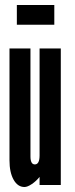

<svg xmlns="http://www.w3.org/2000/svg" viewBox="-20 -741 300 769"><path d="M78 8Q90 8 107.5 -3.8Q125 -15.5 138.5 -32.5V0H223.5V-547H138.5V-118.5Q138.5 -82.5 119.5 -82.5Q102 -82.5 102 -114.5V-547H18V-99Q18 -50.5 34.5 -21.2Q51 8 78 8ZM47.5 -642H197.5V-721H47.5Z"/></svg>

Font: League Gothic SemiCondensed
Style: Regular
Weight: 400
Width: 4
Designer: The League of Moveable Type
Version: Version 1.600; ttfautohint (v1.8.3)